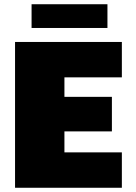

<svg xmlns="http://www.w3.org/2000/svg" viewBox="-20 -886 643 906"><path d="M51 0V-688H555V-521H284V-429H508V-266H284V-167H555V0ZM129 -754V-866H487V-754Z"/></svg>

Font: Saira Thin Black
Style: Regular
Weight: 900
Version: Version 1.101